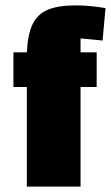

<svg xmlns="http://www.w3.org/2000/svg" viewBox="-20 -695 413 715"><path d="M280 -552V-500H340V-371H280V0H80V-371H30V-500H80Q83 -566 101 -604Q119 -642 157.5 -658.5Q196 -675 263 -675Q310 -675 373 -665L362 -544Z"/></svg>

Font: Changa Black
Style: Regular
Weight: 900
Designer: Eduardo Rodriguez Tunni
Foundry: Eduardo Rodriguez Tunni
Version: Version 2.001; ttfautohint (v1.5.10-5e6f)